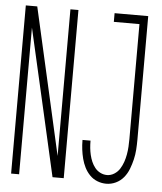

<svg xmlns="http://www.w3.org/2000/svg" viewBox="-53 -781 706 836"><g transform="rotate(5 300.0 -363.5)"><path d="M26 0V-735H76L158 -373L221 -94V-735H256V0H207L145 -273L61 -641V0ZM442 8Q422 8 403 0.5Q384 -7 370 -21.5Q356 -36 347 -54Q338 -72 333 -91.5Q328 -111 325.5 -131Q323 -151 323 -171Q323 -172 323 -172Q323 -172 323 -173H358Q358 -173 358 -172.5Q358 -172 358 -172Q358 -156 359.5 -141Q361 -126 364.5 -111Q368 -96 374 -82Q380 -68 389.5 -56Q399 -44 413 -37Q427 -30 442 -30Q459 -30 474 -39.5Q489 -49 498 -63.5Q507 -78 512.5 -94Q518 -110 521 -127Q524 -144 525 -161Q526 -178 526 -195V-697H414V-735H561V-195Q561 -173 559.5 -151Q558 -129 553 -108Q548 -87 540 -66Q532 -45 518 -28Q504 -11 484 -1.5Q464 8 442 8Z"/></g></svg>

Font: Iosevka Curly XLtEx
Style: Regular
Weight: 200
Width: 7
Monospace: yes
Designer: Belleve Invis
Foundry: Belleve Invis
Version: Version 11.1.0; ttfautohint (v1.8.3)